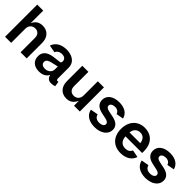

<svg xmlns="http://www.w3.org/2000/svg" viewBox="227 -1894 3071 3071"><g transform="rotate(45 1762.5 -359.0)"><path d="M202.1 -317.9C202.1 -393.1 248.5 -437 313 -437C377 -437 415.5 -394.5 415.5 -324.2V0H553.7V-347.2C553.7 -476.6 479 -552.7 365.7 -552.7C287.1 -552.7 232.4 -514.6 200.2 -443.4V-727.5H64.5V0H202.1Z M837.9 10.7C923.8 10.7 977.5 -25.9 1003.4 -74.2H1008.8C1017.6 -22.5 1058.6 6.8 1102.1 6.8C1135.3 6.8 1162.1 2.4 1190.9 -7.3L1177.7 -94.7C1169.9 -91.8 1165 -90.8 1157.2 -90.8C1140.1 -90.8 1133.8 -110.4 1133.8 -128.9V-366.2C1133.8 -504.9 1017.1 -552.7 906.2 -552.7C790 -552.7 701.2 -502 671.4 -406.7L798.3 -383.3C810.5 -419.4 846.7 -449.2 906.2 -449.2C964.4 -449.2 996.1 -420.4 996.1 -371.1C996.1 -344.2 980.5 -336.4 965.3 -334.5C941.4 -330.1 910.2 -327.1 862.8 -322.3C755.9 -311.5 655.8 -275.4 655.8 -152.8C655.8 -44.9 733.9 10.7 837.9 10.7ZM875.5 -87.9C824.7 -87.9 788.6 -111.3 788.6 -156.2C788.6 -202.1 828.1 -221.7 883.3 -234.4C921.4 -244.1 961.9 -252.9 997.1 -260.7V-195.3C997.1 -136.2 948.2 -87.9 875.5 -87.9Z M1453.6 6.8C1534.7 6.8 1590.8 -33.7 1623 -111.3L1624.5 0H1755.4V-545.9H1617.2V-228C1617.2 -152.8 1571.3 -108.9 1506.8 -108.9C1442.9 -108.9 1403.8 -151.4 1403.8 -221.7V-545.9H1266.1V-198.7C1266.1 -69.3 1340.8 6.8 1453.6 6.8Z M2096.7 10.7C2237.3 10.7 2336.9 -60.5 2336.9 -166C2336.9 -243.7 2286.6 -292 2181.6 -313.5L2085.9 -333C2032.7 -344.7 2012.7 -364.3 2012.7 -393.6C2012.7 -428.2 2051.3 -452.1 2102.1 -452.1C2157.2 -452.1 2188.5 -424.3 2200.7 -386.7L2323.2 -409.2C2301.8 -496.1 2227.1 -552.7 2099.6 -552.7C1965.3 -552.7 1875 -487.8 1875 -385.3C1875 -304.2 1925.8 -252.9 2030.3 -231L2123.5 -211.4C2172.4 -200.7 2195.8 -182.1 2195.8 -152.3C2195.8 -117.7 2159.2 -91.8 2100.1 -91.8C2039.1 -91.8 2002.9 -117.7 1988.8 -169.4L1859.9 -146.5C1878.9 -46.4 1967.8 10.7 2096.7 10.7Z M2684.6 10.7C2808.6 10.7 2895 -47.9 2921.4 -137.7L2796.4 -161.6C2779.8 -117.7 2739.7 -94.7 2686.5 -94.7C2608.9 -94.7 2556.6 -143.1 2553.2 -235.8H2929.7V-276.4C2929.7 -465.3 2814.9 -552.7 2676.8 -552.7C2518.6 -552.7 2417 -438 2417 -270C2417 -97.7 2518.6 10.7 2684.6 10.7ZM2554.2 -325.7C2560.1 -395 2604 -447.3 2677.7 -447.3C2749 -447.3 2789.6 -399.9 2796.9 -325.7Z M3246.1 10.7C3386.7 10.7 3486.3 -60.5 3486.3 -166C3486.3 -243.7 3436 -292 3331.1 -313.5L3235.4 -333C3182.1 -344.7 3162.1 -364.3 3162.1 -393.6C3162.1 -428.2 3200.7 -452.1 3251.5 -452.1C3306.6 -452.1 3337.9 -424.3 3350.1 -386.7L3472.7 -409.2C3451.2 -496.1 3376.5 -552.7 3249 -552.7C3114.7 -552.7 3024.4 -487.8 3024.4 -385.3C3024.4 -304.2 3075.2 -252.9 3179.7 -231L3272.9 -211.4C3321.8 -200.7 3345.2 -182.1 3345.2 -152.3C3345.2 -117.7 3308.6 -91.8 3249.5 -91.8C3188.5 -91.8 3152.3 -117.7 3138.2 -169.4L3009.3 -146.5C3028.3 -46.4 3117.2 10.7 3246.1 10.7Z"/></g></svg>

Font: Raveo SemiBold
Style: Regular
Weight: 600
Designer: Jakub Foglar, Rasmus Andersson (Inter)
Foundry: Jakubfoglar.com
Version: Version 1.100;Glyphs 3.2.3 (3260)